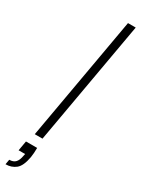

<svg xmlns="http://www.w3.org/2000/svg" viewBox="-269 -741 711 968"><g transform="rotate(30 87.0 -257.5)"><path d="M27 0 154 -720H199L72 0ZM-25 205 -20 176Q4 176 16 162.5Q28 149 32 124L35 111H-3L7 54H72Q72 69 71 83.5Q70 98 68 110Q58 166 33.5 185.5Q9 205 -25 205Z"/></g></svg>

Font: DM Sans ExtraLight
Style: Italic
Weight: 250
Italic angle: -10°
Designer: Colophon Foundry, Jonny Pinhorn
Foundry: Colophon Foundry
Version: Version 4.004;gftools[0.9.30]